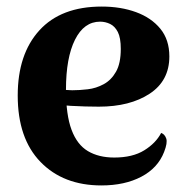

<svg xmlns="http://www.w3.org/2000/svg" viewBox="-20 -551 567 585"><path d="M289 14Q173 14 103.5 -57.5Q34 -129 34 -260Q34 -386 100 -458.5Q166 -531 290 -531Q348 -531 394.5 -514Q441 -497 468.5 -463.5Q496 -430 496 -379Q496 -305 436 -265.5Q376 -226 281 -226Q241 -226 195.5 -228.5Q150 -231 97 -244L101 -285Q122 -283 144.5 -280Q167 -277 200 -276Q222 -276 247.5 -279Q273 -282 296 -294.5Q319 -307 333.5 -332.5Q348 -358 348 -402Q348 -436 339 -453.5Q330 -471 315.5 -478Q301 -485 285 -485Q236 -485 208.5 -430Q181 -375 181 -278Q181 -201 198 -155.5Q215 -110 248 -90.5Q281 -71 328 -71Q384 -71 419.5 -93Q455 -115 471 -146Q482 -142 486.5 -129Q491 -116 480 -88Q461 -39 410.5 -12.5Q360 14 289 14Z"/></svg>

Font: Arima Thin
Style: Regular
Weight: 100
Designer: Joana Correia and Natanael Gama
Foundry: NDISCOVER
Version: Version 1.101;gftools[0.9.23]